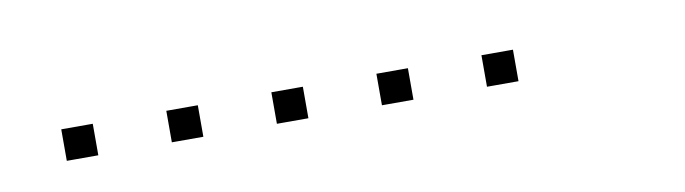

<svg xmlns="http://www.w3.org/2000/svg" viewBox="-21 -840 642 180"><g transform="rotate(-10 300.0 -750.0)"><path d="M36 -765Q35 -765 35 -765Q35 -765 35 -764V-736Q35 -735 35 -735Q35 -735 36 -735H64Q65 -735 65 -735Q65 -735 65 -736V-764Q65 -765 65 -765Q65 -765 64 -765ZM136 -765Q135 -765 135 -765Q135 -765 135 -764V-736Q135 -735 135 -735Q135 -735 136 -735H164Q165 -735 165 -735Q165 -735 165 -736V-764Q165 -765 165 -765Q165 -765 164 -765ZM236 -765Q235 -765 235 -765Q235 -765 235 -764V-736Q235 -735 235 -735Q235 -735 236 -735H264Q265 -735 265 -735Q265 -735 265 -736V-764Q265 -765 265 -765Q265 -765 264 -765ZM336 -765Q335 -765 335 -765Q335 -765 335 -764V-736Q335 -735 335 -735Q335 -735 336 -735H364Q365 -735 365 -735Q365 -735 365 -736V-764Q365 -765 365 -765Q365 -765 364 -765ZM436 -765Q435 -765 435 -765Q435 -765 435 -764V-736Q435 -735 435 -735Q435 -735 436 -735H464Q465 -735 465 -735Q465 -735 465 -736V-764Q465 -765 465 -765Q465 -765 464 -765Z"/></g></svg>

Font: Doto Black Thin
Style: Regular
Weight: 250
Monospace: yes
Version: Version 1.000